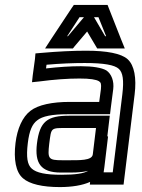

<svg xmlns="http://www.w3.org/2000/svg" viewBox="-20 -725 578 780"><path d="M485 0 527 -342C535 -408 526 -459 499 -484C473 -508 413 -519 330 -519C276 -519 215 -516 147 -510L124 -508L122 -485L113 -419L110 -391L139 -394C200 -402 254 -406 303 -406C346 -406 370 -402 382 -395C390 -390 392 -384 390 -363L383 -311H263C192 -311 135 -299 104 -275C71 -250 50 -202 43 -144C35 -78 44 -26 73 -1C100 23 153 35 223 35C272 35 315 28 346 14L345 25H370H457H482L485 0ZM180 -141C189 -208 184 -205 256 -205H370L357 -98C354 -72 303 -74 251 -74H233C176 -74 173 -80 180 -141ZM130 -141C121 -64 144 -24 227 -24H245C270 -24 306 -23 338 -31C320 -20 286 -15 229 -15C165 -15 128 -23 109 -40C91 -56 86 -86 93 -144C99 -194 111 -221 131 -236C152 -253 191 -261 257 -261H402H427L430 -286L440 -363C444 -395 433 -425 412 -439C393 -450 356 -456 309 -456C266 -456 219 -453 167 -447L169 -462C226 -467 277 -469 324 -469C403 -469 446 -461 463 -445C479 -430 484 -400 477 -342L438 -25H401L404 -46L419 -171H416L423 -230L426 -255H401H262C172 -255 141 -232 130 -141ZM205 -528H263H276L284 -538L334 -597L369 -538L375 -528H388H446H487L472 -565L422 -692L417 -705H402H295H280L271 -692L187 -565L163 -528H205ZM361 -655H380L411 -578H407L362 -655H361ZM253 -578 303 -655H321L256 -578H253Z"/></svg>

Font: Gamestation Text Outline
Style: Italic
Weight: 400
Designer: Jonas Hecksher
Foundry: Jonas Hecksher, Playtypeª, e-types AS
Version: Version 1.003